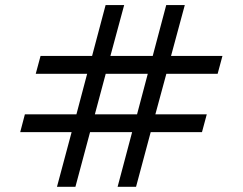

<svg xmlns="http://www.w3.org/2000/svg" viewBox="-20 -740 960 760"><path d="M205.5 -0.5H278.5L336.5 -217H503L445.5 -0.5H518.5L576.5 -217H779.5L798.5 -287.5H595L638.5 -448H841.5L860.5 -518.5H657L711.5 -720H638L584.5 -518.5H417L471.5 -720H398L344.5 -518.5H140.5L121.5 -448H325L282.5 -287.5H78.5L60 -217H263.5ZM355.5 -287.5 398.5 -448H565L522.5 -287.5Z"/></svg>

Font: Eudonet
Style: Regular
Weight: 400
Designer: Mikhail Sharanda
Foundry: Mikhail Sharanda
Version: Version 4.503;Glyphs 3.1.2 (3151)